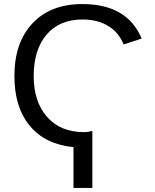

<svg xmlns="http://www.w3.org/2000/svg" viewBox="-20 -718 762 946"><path d="M435 208H342V7Q202 -7 126.5 -98.5Q51 -190 51 -343Q51 -508 140 -603Q229 -698 386 -698Q607 -698 678 -528L589 -499Q565 -559 512.5 -590.5Q460 -622 387 -622Q273 -622 209.5 -547.5Q146 -473 146 -343Q146 -217 212 -142Q278 -67 394 -67Q414 -67 435 -73Z"/></svg>

Font: Libra Sans
Style: Regular
Weight: 400
Foundry: Context Ltd
Version: Version 1.002